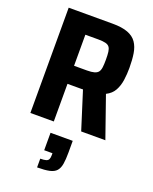

<svg xmlns="http://www.w3.org/2000/svg" viewBox="-177 -784 938 1179"><g transform="rotate(20 292.0 -194.0)"><path d="M62 0V-688H349Q411 -688 449 -673.5Q487 -659 506.5 -630.5Q526 -602 532.5 -561Q539 -520 539 -467Q539 -427 533.5 -388Q528 -349 511 -318Q494 -287 458 -269L552 0H394L309 -269L344 -252Q337 -248 328 -247Q319 -246 307 -246H215V0ZM215 -364H299Q329 -364 346.5 -369Q364 -374 372.5 -385Q381 -396 383.5 -416Q386 -436 386 -466Q386 -497 383.5 -516.5Q381 -536 373 -547Q365 -558 347.5 -562.5Q330 -567 299 -567H215ZM215 300V243Q240 243 252.5 239Q265 235 269.5 225.5Q274 216 274 199V186H220V72H365V149Q365 194 360 223.5Q355 253 340 270Q325 287 295 293.5Q265 300 215 300Z"/></g></svg>

Font: Saira SemiCondensed
Style: Bold
Weight: 700
Width: 4
Designer: Hector Gatti with collaboration of the Omnibus-Type team
Foundry: Omnibus-Type
Version: Version 1.101